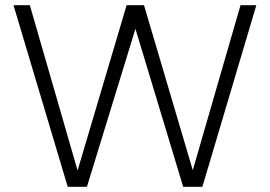

<svg xmlns="http://www.w3.org/2000/svg" viewBox="-20 -720 1040 740"><path d="M241 0 32 -700H95L279 -63L468 -700H535L723 -64L907 -700H968L760 0H686L502 -609L315 0Z"/></svg>

Font: Geologica Thin Roman Thin
Style: Regular
Weight: 250
Version: Version 1.010;gftools[0.9.28]